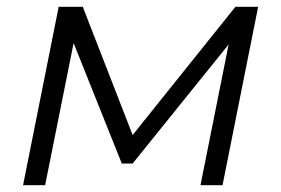

<svg xmlns="http://www.w3.org/2000/svg" viewBox="-20 -546 829 566"><path d="M48 0 153 -526H224L371 -148L674 -526H741L636 0H571L654 -415L371 -64H339L197 -419L113 0Z"/></svg>

Font: Montserrat
Style: Italic
Weight: 400
Italic angle: -11.3°
Designer: Julieta Ulanovsky
Foundry: Julieta Ulanovsky
Version: Version 9.000; ttfautohint (v1.8.4.7-5d5b)